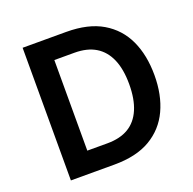

<svg xmlns="http://www.w3.org/2000/svg" viewBox="-124 -826 957 952"><g transform="rotate(-20 354.5 -350.0)"><path d="M92 0V-700H322Q438 -700 512.5 -656Q587 -612 623.5 -533.5Q660 -455 660 -349Q660 -245 623.5 -166.5Q587 -88 512.5 -44Q438 0 322 0ZM219 -111H325Q392 -111 436.5 -137.5Q481 -164 504 -217.5Q527 -271 527 -350Q527 -429 504 -482Q481 -535 436.5 -562Q392 -589 325 -589H219Z"/></g></svg>

Font: Inclusive Sans SemiBold
Style: Regular
Weight: 600
Designer: Olivia King
Foundry: Olivia King
Version: Version 2.004